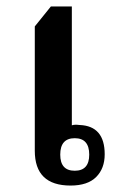

<svg xmlns="http://www.w3.org/2000/svg" viewBox="-20 -572 373 596"><path d="M199 4Q252 4 278.5 -22.5Q305 -49 305 -93Q305 -181 227 -184Q211 -186 203 -183V-552H138L88 -490V-104Q88 4 199 4ZM212 -42Q167 -42 167 -92Q167 -143 212 -143Q257 -143 257 -92Q257 -42 212 -42Z"/></svg>

Font: Noto Serif Thai SemiCondensed Semi
Style: Regular
Weight: 600
Width: 4
Designer: Monotype Design Team
Foundry: Monotype Imaging Inc.
Version: Version 1.901